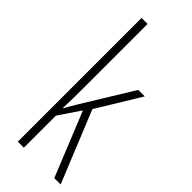

<svg xmlns="http://www.w3.org/2000/svg" viewBox="-247 -797 834 834"><g transform="rotate(45 169.5 -380.0)"><path d="M107 -365Q107 -332 106.5 -303Q106 -274 105 -242H107Q116 -258 122.5 -270Q129 -282 138 -296L281 -529H321L199 -329L333 0H294L174 -296L107 -197V0H70V-760H107Z"/></g></svg>

Font: Noto Sans Malayalam ExtraCondensed ExtraLight
Style: Regular
Weight: 200
Width: 2
Designer: Jelle Bosma - Monotype Design Team
Foundry: Monotype Imaging Inc.
Version: Version 2.104; ttfautohint (v1.8.4.7-5d5b)